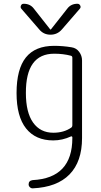

<svg xmlns="http://www.w3.org/2000/svg" viewBox="-20 -775 540 1025"><path d="M269.5 -488.3Q117.2 -488.3 118.2 -278.3Q118.2 -174.8 156.7 -120.6Q195.3 -66.4 264.6 -66.4Q321.3 -66.4 360.4 -93.8Q366.2 -97.7 366.2 -107.4V-466.8Q366.2 -475.6 358.4 -477.5Q317.4 -488.3 269.5 -488.3ZM264.6 -25.4Q169.9 -25.4 119.1 -89.4Q68.4 -153.3 68.4 -278.3Q68.4 -406.2 118.2 -468.3Q168 -530.3 269.5 -530.3Q315.4 -530.3 362.3 -522.5Q387.7 -518.6 402.8 -498Q418 -477.5 418 -452.1V-38.1Q418 87.9 351.1 156.2Q284.2 224.6 154.3 230.5Q145.5 230.5 139.2 224.1Q132.8 217.8 132.8 209Q132.8 189.5 154.3 186.5Q366.2 175.8 366.2 -38.1V-42Q366.2 -44.9 363.8 -46.4Q361.3 -47.9 359.4 -46.9Q312.5 -25.4 264.6 -25.4ZM393.6 -754.9Q403.3 -754.9 408.2 -745.6Q413.1 -736.3 406.2 -728.5L311.5 -619.1Q287.1 -589.8 249.5 -589.8Q211.9 -589.8 188.5 -619.1L93.8 -728.5Q87.9 -735.4 91.8 -745.1Q95.7 -754.9 106.4 -754.9Q141.6 -754.9 161.1 -728.5L248 -618.2Q249 -617.2 250 -617.2L252 -618.2L338.9 -728.5Q358.4 -754.9 393.6 -754.9Z"/></svg>

Font: Rounded Mgen+ 1mn light
Style: Regular
Weight: 200
Designer: [Source Han Sans]
Ryoko NISHIZUKA  (kana & ideographs); Paul D. Hunt (Latin, Greek & Cyrillic); Wenlong ZHANG  (bopomofo
Version: Version 1.059.20150602